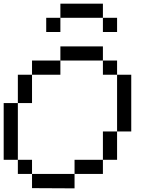

<svg xmlns="http://www.w3.org/2000/svg" viewBox="-20 -1021 809 1042"><path d="M307.7 -847.4H230.8V-924.3H307.7ZM538.5 -924.3H307.7V-1001.2H538.5ZM615.4 -847.4H538.5V-924.3H615.4ZM153.8 0V-76.9H384.6V1.2ZM76.9 -76.9V-153.8H153.8V-76.9ZM384.6 -76.9V-153.8H538.5V-76.9ZM538.5 -153.8V-307.7H615.4V-153.8ZM0 -153.8V-461.5H76.9V-153.8ZM76.9 -461.5V-615.4H153.8V-461.5ZM615.4 -307.7V-615.4H692.3V-307.7ZM153.8 -615.4V-692.3H307.7V-615.4ZM538.5 -615.4V-692.3H615.4V-615.4ZM307.7 -692.3V-769.2H538.5V-692.3Z"/></svg>

Font: Mintsoda - Lime Green 13x16
Style: Regular
Weight: 400
Designer: Mintsoda-15
Version: Version 1.0